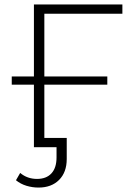

<svg xmlns="http://www.w3.org/2000/svg" viewBox="-20 -664 587 866"><path d="M180 -602V-319H464V-282H180V-42H281V53Q281 113 246.5 147.5Q212 182 154 182Q126 182 99.5 174Q73 166 52 149L71 116Q103 143 147 143Q189 143 212 118Q235 93 235 46V0H133V-282H33V-319H133V-644H532V-602Z"/></svg>

Font: Montserrat Ace
Style: Light
Weight: 300
Designer: Julieta Ulanovsky
Foundry: Julieta Ulanovsky
Version: Version 1